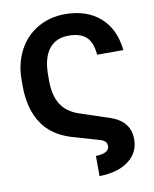

<svg xmlns="http://www.w3.org/2000/svg" viewBox="-97 -794 849 1058"><g transform="rotate(-10 327.0 -265.0)"><path d="M372.6 78.6Q447.8 76.2 447.8 36.1Q447.8 19 437.3 9.5Q426.8 0 403.8 -5.9L260.7 -47.4Q149.9 -80.6 97.2 -160.2Q44.4 -239.7 42 -361.8V-404.8Q42 -495.1 79.3 -567.6Q116.7 -640.1 185.3 -680.4Q253.9 -720.7 338.9 -720.7Q460.9 -720.7 535.6 -655Q610.4 -589.4 622.6 -469.7H476.1Q470.2 -540 437 -570.3Q403.8 -600.6 338.9 -600.6Q266.6 -600.6 228.5 -550.8Q190.4 -501 190.4 -404.8V-374.5Q190.4 -291.5 222.4 -241.2Q254.4 -190.9 323.7 -168L485.8 -114.3Q596.2 -77.6 596.2 24.4Q596.2 99.6 536.1 144.5Q476.1 189.5 373 191.4Z"/></g></svg>

Font: Roboto
Style: Bold
Weight: 700
Designer: Google
Version: Version 2.134; 2016; ttfautohint (v1.6)